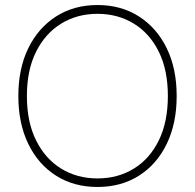

<svg xmlns="http://www.w3.org/2000/svg" viewBox="-20 -733 775 764"><path d="M368 11Q274 11 203 -34Q132 -79 92.5 -160.5Q53 -242 53 -351Q53 -460 92.5 -541Q132 -622 203 -667.5Q274 -713 368 -713Q462 -713 533 -667.5Q604 -622 643.5 -541Q683 -460 683 -351Q683 -242 643.5 -160.5Q604 -79 533 -34Q462 11 368 11ZM368 -23Q449 -23 512.5 -62Q576 -101 612 -174.5Q648 -248 648 -351Q648 -454 612 -527Q576 -600 512.5 -639Q449 -678 368 -678Q287 -678 223.5 -639Q160 -600 123.5 -527Q87 -454 87 -351Q87 -248 123.5 -174.5Q160 -101 223.5 -62Q287 -23 368 -23Z"/></svg>

Font: Zen Kaku Gothic Antique Light
Style: Regular
Weight: 300
Designer: Yoshimichi Ohira
Foundry: Positype
Version: Version 1.001